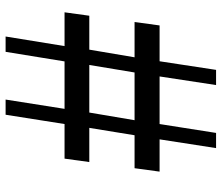

<svg xmlns="http://www.w3.org/2000/svg" viewBox="-74 -736 810 702"><g transform="rotate(-90 331.0 -385.0)"><path d="M172.5 -206.5H54.5L67 -298H187.5L214.5 -463.5H89.5L102 -554H228.5L262.5 -769.5H318L284 -554H457.5L492.5 -769.5H548.5L513.5 -554H637L624.5 -463.5H500.5L472.5 -298H601.5L589 -206.5H458L426.5 0H371L402.5 -206.5H228.5L196 0H140.5ZM417 -298 444.5 -463.5H270.5L242.5 -298Z"/></g></svg>

Font: Merriweather 36pt
Style: Bold Italic
Weight: 700
Italic angle: -7.8°
Version: Version 2.101